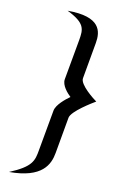

<svg xmlns="http://www.w3.org/2000/svg" viewBox="-89 -854 608 909"><g transform="rotate(10 214.5 -400.0)"><path d="M253 -302C259 -334 352 -390 369 -400C355 -410 282 -466 288 -498L319 -673C329 -730 321 -800 161 -800C251 -756 248 -726 239 -673L204 -478C199 -448 229 -415 245 -400C224 -385 182 -352 177 -322L142 -127C133 -74 126 -44 20 0C180 0 212 -70 222 -127L253 -302Z"/></g></svg>

Font: Gauge
Style: Italic
Weight: 400
Italic angle: -80°
Designer: Daniel Pimley
Foundry: Daniel Pimley
Version: Version 1.000;PS 001.001;hotconv 1.0.56